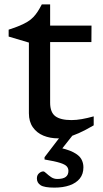

<svg xmlns="http://www.w3.org/2000/svg" viewBox="-20 -622 472 877"><path d="M209 -153Q209 -109 232.8 -91.2Q256.5 -73.5 306.5 -73.5Q328.5 -73.5 354 -78Q379.5 -82.5 408 -90.5V-49.5Q369.5 -27 340.2 -14Q311 -1 288.2 4.5Q265.5 10 245.5 10Q208.5 10 178.2 -2.5Q148 -15 130 -40.8Q112 -66.5 112 -104.5V-427.5L19.5 -455V-486.5Q49.5 -496 70.5 -505Q91.5 -514 106.5 -523.2Q121.5 -532.5 132.2 -543.8Q143 -555 152.2 -569.2Q161.5 -583.5 171 -602H209V-487.5ZM171.5 -430 174.5 -505H398L397.5 -430ZM228.5 235Q182.5 235 165.5 224Q148.5 213 148.5 193Q148.5 178 158.2 169.5Q168 161 178 161Q182.5 161 191.5 169.5Q200.5 178 213.2 186.8Q226 195.5 241.5 195.5Q268 195.5 280.2 186.2Q292.5 177 292.5 158.5Q292.5 146.5 284.8 137.8Q277 129 254 121.8Q231 114.5 183.5 106.5V96L266.5 -12.5H318.5L239.5 87.5L234.5 49Q287 59 314.2 73Q341.5 87 351.2 104.2Q361 121.5 361 142Q361 173 344.5 193.5Q328 214 298.2 224.5Q268.5 235 228.5 235Z"/></svg>

Font: Newsreader 7pt
Style: Regular
Weight: 400
Designer: Hugues Gentile
Foundry: Production Type
Version: Version 1.003